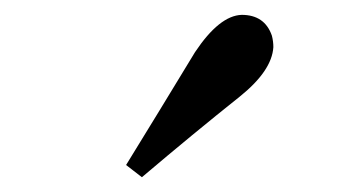

<svg xmlns="http://www.w3.org/2000/svg" viewBox="-20 -860 481 261"><path d="M151.4 -635.7Q195.3 -707 245.1 -789.1Q278.3 -838.9 308.6 -839.8Q339.8 -839.8 349.6 -811.5Q351.6 -803.7 351.6 -795.9Q349.6 -763.7 305.7 -728.5Q243.2 -678.7 172.9 -619.1Z"/></svg>

Font: GenYoMin JP SemiBold
Style: Regular
Weight: 600
Version: Version 1.001;PS 1;hotconv 16.6.51;makeotf.lib2.5.65220 DEVE